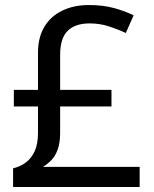

<svg xmlns="http://www.w3.org/2000/svg" viewBox="-20 -743 612 763"><path d="M334 -723Q389 -723 433 -711Q477 -699 511 -682L480 -612Q450 -626 413.5 -638Q377 -650 336 -650Q279 -650 249 -620.5Q219 -591 219 -525V-386H423V-320H219V-216Q219 -176 209.5 -149.5Q200 -123 184.5 -107Q169 -91 151 -80H535V0H32V-74Q61 -81 83 -97.5Q105 -114 118 -142.5Q131 -171 131 -215V-320H35V-386H131V-534Q131 -594 156 -636Q181 -678 227 -700.5Q273 -723 334 -723Z"/></svg>

Font: Noto Sans Lao UI
Style: Regular
Weight: 400
Designer: Monotype Design Team
Foundry: Monotype Imaging Inc.
Version: Version 2.000